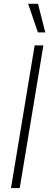

<svg xmlns="http://www.w3.org/2000/svg" viewBox="-20 -959 251 979"><path d="M201.2 -727.5 80.6 0H36.1L156.7 -727.5ZM173.3 -793.9 123.5 -939.5H173.8L210.9 -793.9Z"/></svg>

Font: Inter Display ExtraLight
Style: Italic
Weight: 200
Italic angle: -9.39999°
Designer: Rasmus Andersson
Foundry: rsms
Version: Version 4.000;git-a52131595